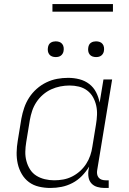

<svg xmlns="http://www.w3.org/2000/svg" viewBox="-20 -924 640 952"><path d="M229 8Q201 8 173 1.5Q145 -5 123.5 -21Q102 -37 88 -61Q74 -85 68 -112Q62 -139 62.5 -168Q63 -197 68 -226L86 -336Q91 -363 100 -389.5Q109 -416 124.5 -440Q140 -464 162 -483.5Q184 -503 210 -515.5Q236 -528 263 -533Q290 -538 318 -538Q347 -538 374 -531Q401 -524 422.5 -507.5Q444 -491 456.5 -466.5Q469 -442 474 -415L493 -530H536L462 -81Q460 -71 461.5 -61Q463 -51 469 -43.5Q475 -36 484.5 -33Q494 -30 504 -30H519V8H498Q480 8 462.5 3Q445 -2 433.5 -14.5Q422 -27 419 -45Q416 -63 419 -81L422 -98Q407 -73 386 -51.5Q365 -30 339 -16.5Q313 -3 285.5 2.5Q258 8 229 8Q229 8 229 8Q229 8 229 8ZM249 -30Q271 -30 293.5 -34Q316 -38 337 -48.5Q358 -59 376 -75Q394 -91 407 -111Q420 -131 427.5 -153Q435 -175 438 -197L456 -307Q460 -331 461 -354.5Q462 -378 457 -400.5Q452 -423 441 -442.5Q430 -462 412 -475.5Q394 -489 371.5 -494.5Q349 -500 325 -500Q302 -500 279 -495.5Q256 -491 234 -481Q212 -471 193 -454.5Q174 -438 160.5 -417.5Q147 -397 139.5 -374.5Q132 -352 128 -329L110 -219Q106 -195 105.5 -171.5Q105 -148 111 -125.5Q117 -103 129 -84Q141 -65 160 -53Q179 -41 202 -35.5Q225 -30 249 -30ZM456 -641Q447 -641 438.5 -644Q430 -647 424.5 -654Q419 -661 417.5 -670.5Q416 -680 418 -690Q419 -696 422 -702Q425 -708 431 -712Q437 -716 443.5 -717.5Q450 -719 456 -719Q466 -719 474.5 -716Q483 -713 488.5 -706Q494 -699 495.5 -689.5Q497 -680 495 -670Q494 -664 490.5 -658Q487 -652 481.5 -648Q476 -644 469.5 -642.5Q463 -641 456 -641ZM256 -641Q247 -641 238.5 -644Q230 -647 224.5 -654Q219 -661 217.5 -670.5Q216 -680 218 -690Q219 -696 222 -702Q225 -708 231 -712Q237 -716 243.5 -717.5Q250 -719 256 -719Q266 -719 274.5 -716Q283 -713 288.5 -706Q294 -699 295.5 -689.5Q297 -680 295 -670Q294 -664 290.5 -658Q287 -652 281.5 -648Q276 -644 269.5 -642.5Q263 -641 256 -641ZM540 -866H240V-904H540Z"/></svg>

Font: Iosevka Curly XLtEx
Style: Italic
Weight: 200
Width: 7
Italic angle: -9°
Monospace: yes
Designer: Belleve Invis
Foundry: Belleve Invis
Version: Version 11.1.0; ttfautohint (v1.8.3)